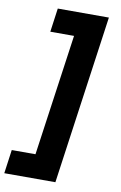

<svg xmlns="http://www.w3.org/2000/svg" viewBox="-104 -801 654 1036"><g transform="rotate(10 223.0 -282.5)"><path d="M-4 180H276L406 -745H126L108 -615H238L144 50H14Z"/></g></svg>

Font: Mluvka ExtraBold
Style: Italic
Weight: 800
Italic angle: -8°
Designer: Modified by Jiří Krblich, Original typeface by Gumpita Rahayu
Foundry: Gumpita Rahayu & Jiří Krblich
Version: Version 2.000;Glyphs 3.1.1 (3134)